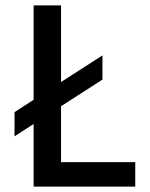

<svg xmlns="http://www.w3.org/2000/svg" viewBox="-20 -694 558 714"><path d="M361 -398 207 -299V-91H483V0H105V-233L34 -187V-277L105 -323V-674H207V-389L361 -488Z"/></svg>

Font: Hind Vadodara Medium
Style: Regular
Weight: 500
Designer: Hitesh Malaviya
Foundry: Indian Type Foundry
Version: Version 1.001;PS 1.0;hotconv 1.0.86;makeotf.lib2.5.63406; tt